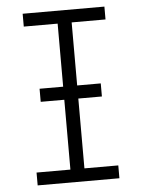

<svg xmlns="http://www.w3.org/2000/svg" viewBox="-53 -777 605 819"><g transform="rotate(-5 250.0 -367.5)"><path d="M75 0V-55H220V-680H75V-735H425V-680H280V-55H425V0ZM119 -354V-410H381V-354Z"/></g></svg>

Font: Iosevka SS04 Light
Style: Regular
Weight: 300
Monospace: yes
Designer: Belleve Invis
Foundry: Belleve Invis
Version: Version 19.0.0; ttfautohint (v1.8.4)